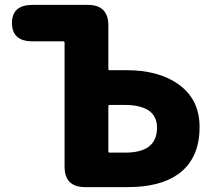

<svg xmlns="http://www.w3.org/2000/svg" viewBox="-20 -765 877 785"><path d="M328 0Q244 0 244 -84V-591Q244 -596 239 -596H113Q29 -596 29 -671Q29 -745 113 -745H339Q423 -745 423 -661V-483Q423 -478 428 -478H497Q626 -478 706 -423Q796 -361 796 -246Q796 -117 710 -54Q635 0 503 0ZM423 -146Q423 -141 428 -141H493Q622 -141 622 -243Q622 -336 488 -336H428Q423 -336 423 -331Z"/></svg>

Font: Resource Han Rounded TW Heavy
Style: Regular
Weight: 900
Designer: Cyano Hao (round all glyphs); Ryoko NISHIZUKA 西塚涼子 (kana, bopomofo & ideographs); Paul D. Hunt (Latin, Greek & Cyrillic)
Foundry: Cyano Hao
Version: 0.990